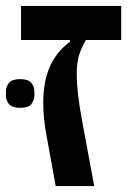

<svg xmlns="http://www.w3.org/2000/svg" viewBox="-38 -628 456 648"><path d="M30 -264Q3 -264 -7.5 -276.5Q-18 -289 -18 -306V-319Q-18 -336 -7.5 -348.5Q3 -361 30 -361Q57 -361 67.5 -348.5Q78 -336 78 -319V-306Q78 -289 67.5 -276.5Q57 -264 30 -264ZM33 -608H371V-493H252Q235 -464 228 -439Q221 -414 221 -377Q221 -348 225.5 -308.5Q230 -269 240 -215L280 0H150L120 -165Q108 -226 108 -281Q108 -353 130.5 -403.5Q153 -454 198 -487V-493H33Z"/></svg>

Font: IBM Plex Sans Hebrew SmBld
Style: Regular
Weight: 600
Designer: Mike Abbink, Paul van der Laan, Pieter van Rosmalen, Yanek Iontef
Foundry: Bold Monday
Version: Version 1.3